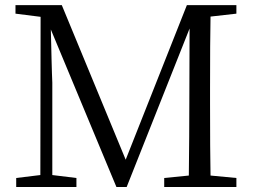

<svg xmlns="http://www.w3.org/2000/svg" viewBox="-20 -749 1019 769"><path d="M926.8 -694.3 823.2 -682.6Q821.3 -587.9 821.3 -391.6V-336.9Q821.3 -142.6 823.2 -45.9L926.8 -36.1V0H637.7V-36.1L736.3 -45.9Q737.3 -100.6 737.8 -201.7Q738.3 -302.7 738.3 -334L739.3 -634.8L487.3 0H446.3L183.6 -630.9Q184.6 -604.5 185.1 -571.3Q185.5 -538.1 186.5 -509.8Q187.5 -481.4 188 -457Q188.5 -432.6 189.5 -418V-403.3V-47.9L286.1 -36.1V0H44.9V-36.1L141.6 -47.9L142.6 -681.6L42 -694.3V-728.5H227.5L483.4 -109.4L728.5 -728.5H926.8Z"/></svg>

Font: Bpmf Zihi Serif Regular
Style: Regular
Weight: 400
Foundry: But Ko
Version: Version 1.320